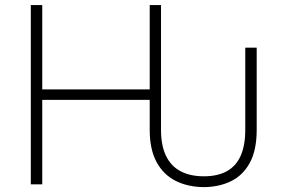

<svg xmlns="http://www.w3.org/2000/svg" viewBox="-20 -748 1152 779"><path d="M807.1 11.2Q742.2 10.7 692.6 -14.2Q643.1 -39.1 615.2 -90.6Q587.4 -142.1 587.4 -221.2V-342.8H151.4V0H105V-727.5H151.4V-385.3H587.4V-727.5H633.3V-221.2Q633.3 -157.2 653.8 -115.2Q674.3 -73.2 713.1 -53Q752 -32.7 807.1 -32.7Q862.3 -32.7 899.7 -53Q937 -73.2 956.1 -115.2Q975.1 -157.2 975.1 -221.2V-554.7H1021.5V-221.2Q1021.5 -139.2 993.9 -88.1Q966.3 -37.1 918 -13.2Q869.6 10.7 807.1 11.2Z"/></svg>

Font: Inter ExtraLight
Style: Regular
Weight: 250
Designer: Rasmus Andersson
Foundry: rsms
Version: Version 4.001;git-66647c0bb